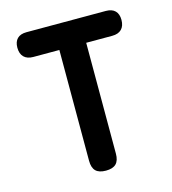

<svg xmlns="http://www.w3.org/2000/svg" viewBox="-109 -820 818 912"><g transform="rotate(-15 300.0 -363.5)"><path d="M234 -608H106Q76 -608 60 -624Q44 -640 44 -670Q44 -699 59.5 -714.5Q75 -730 105 -730H495Q525 -730 540.5 -714.5Q556 -699 556 -670Q556 -640 540 -624Q524 -608 494 -608H366V-63Q366 -29 350 -13Q334 3 300 3Q266 3 250 -13Q234 -29 234 -63Z"/></g></svg>

Font: Maple Mono
Style: Bold
Weight: 700
Monospace: yes
Designer: subframe7536
Version: Version 7.200